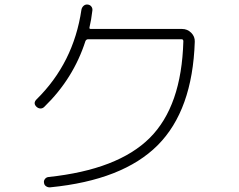

<svg xmlns="http://www.w3.org/2000/svg" viewBox="-20 -801 1040 837"><path d="M172.9 -335Q166 -328.1 156.7 -328.1Q147.5 -328.1 139.6 -335Q123 -350.6 138.7 -367.2Q300.8 -526.4 335 -758.8Q336.9 -768.6 344.2 -775.4Q351.6 -782.2 361.8 -781.2Q372.1 -780.3 377.9 -772.9Q383.8 -765.6 382.8 -755.9Q377.9 -713.9 370.1 -681.6Q368.2 -674.8 376 -674.8H773.4Q796.9 -674.8 813.5 -658.2Q830.1 -641.6 829.1 -619.1Q819.3 -320.3 667.5 -168Q515.6 -15.6 199.2 15.6Q189.5 16.6 181.2 11.2Q172.9 5.9 171.9 -3.9Q169.9 -12.7 175.8 -20.5Q181.6 -28.3 191.4 -29.3Q494.1 -61.5 632.8 -199.7Q771.5 -337.9 779.3 -621.1Q779.3 -629.9 771.5 -629.9H364.3Q356.4 -629.9 352.5 -622.1Q299.8 -458 172.9 -335Z"/></svg>

Font: Rounded-X Mgen+ 1mn light
Style: Regular
Weight: 200
Designer: [Source Han Sans]
Ryoko NISHIZUKA  (kana & ideographs); Paul D. Hunt (Latin, Greek & Cyrillic); Wenlong ZHANG  (bopomofo
Version: Version 1.059.20150602